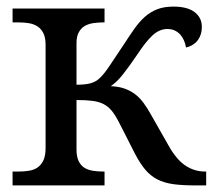

<svg xmlns="http://www.w3.org/2000/svg" viewBox="-20 -562 655 582"><path d="M569.8 0Q531.7 0 504.4 -3.9Q477.1 -7.8 456.8 -18.3Q436.5 -28.8 420.9 -47.1Q405.3 -65.4 390.1 -94.2L340.8 -190.9Q329.6 -212.9 318.8 -226.1Q308.1 -239.3 293.7 -246.6Q279.3 -253.9 259.8 -256.3Q240.2 -258.8 211.9 -258.8V-108.9Q211.9 -86.9 218.5 -73.5Q225.1 -60.1 236.3 -53.2Q247.6 -46.4 262.5 -44.2Q277.3 -42 293.9 -42H296.9V0H18.1V-42H36.1Q52.7 -42 67.9 -44.4Q83 -46.9 94 -54.4Q105 -62 111.6 -76.2Q118.2 -90.3 118.2 -113.8V-425.8Q118.2 -447.8 111.6 -461.2Q105 -474.6 93.8 -481.9Q82.5 -489.3 67.6 -491.7Q52.7 -494.1 36.1 -494.1H18.1V-536.1H296.9V-494.1H293.9Q277.8 -494.1 262.9 -491.9Q248 -489.7 236.8 -483.2Q225.6 -476.6 218.8 -464.1Q211.9 -451.7 211.9 -431.2V-305.2Q226.6 -305.2 237.3 -306.4Q248 -307.6 256.1 -310.1Q264.2 -312.5 270.8 -316.4Q277.3 -320.3 283.2 -326.2Q295.9 -337.9 313 -363.8Q330.1 -389.6 356 -428.2Q373 -454.6 387.9 -475.6Q402.8 -496.6 419.4 -511.2Q436 -525.9 456.5 -533.9Q477.1 -542 505.9 -542Q548.3 -542 570.1 -525.1Q591.8 -508.3 591.8 -481Q591.8 -466.8 587.9 -456.1Q584 -445.3 577.4 -437.5Q570.8 -429.7 562 -424.8Q553.2 -419.9 543.9 -418Q542 -429.2 537.6 -439.5Q533.2 -449.7 526.4 -457.3Q519.5 -464.8 509.8 -469.5Q500 -474.1 487.8 -474.1Q463.4 -474.1 442.9 -455.3Q422.4 -436.5 397 -397.9Q383.3 -377.9 372.6 -363Q361.8 -348.1 352.5 -336.4Q343.3 -324.7 334.5 -316.2Q325.7 -307.6 315.9 -300.8Q339.4 -299.8 356.9 -293.7Q374.5 -287.6 388.9 -276.9Q403.3 -266.1 415 -250.2Q426.8 -234.4 438 -213.9L490.2 -122.1Q513.7 -79.6 541 -60.8Q568.4 -42 602.1 -42H605V0Z"/></svg>

Font: Droid-TTFautohint Serif
Style: Regular
Weight: 400
Foundry: Ascender Corporation
Version: Version 1.00; ttfautohint (v1.00rc1.4-1a1c-dirty) -l 8 -r 50